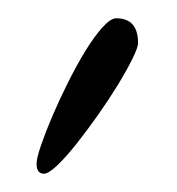

<svg xmlns="http://www.w3.org/2000/svg" viewBox="-20 -700 194 210"><path d="M131 -653Q131 -648 124.5 -635Q118 -622 108.5 -606.5Q99 -591 87 -574Q75 -557 63.5 -542.5Q52 -528 42.5 -519Q33 -510 28 -510Q20 -510 20 -521Q20 -527 25 -541.5Q30 -556 37.5 -573.5Q45 -591 54.5 -610Q64 -629 73.5 -644.5Q83 -660 92 -670Q101 -680 107 -680Q131 -680 131 -653Z"/></svg>

Font: Life Savers
Style: Regular
Weight: 400
Designer: Pablo Impallari, Rodrigo Fuenzalida, Brenda Gallo
Foundry: Pablo Impallari, Rodrigo Fuenzalida, Brenda Gallo
Version: Version 3.001; ttfautohint (v0.95) -l 8 -r 50 -G 200 -x 14 -